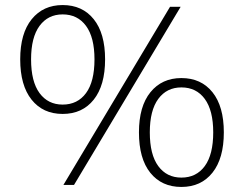

<svg xmlns="http://www.w3.org/2000/svg" viewBox="-20 -732 966 760"><path d="M273 0H231L653 -705H695ZM228 -281Q150 -281 105 -337.5Q60 -394 60 -497Q60 -600 105.5 -656Q151 -712 228 -712Q306 -712 351 -656Q396 -600 396 -497Q396 -394 351 -337.5Q306 -281 228 -281ZM228 -318Q287 -318 320.5 -363.5Q354 -409 354 -497Q354 -584 320.5 -629.5Q287 -675 228 -675Q170 -675 136.5 -629.5Q103 -584 103 -497Q103 -409 136.5 -363.5Q170 -318 228 -318ZM698 8Q620 8 575 -48Q530 -104 530 -208Q530 -311 575.5 -367Q621 -423 698 -423Q776 -423 821 -367Q866 -311 866 -208Q866 -105 821 -48.5Q776 8 698 8ZM698 -29Q757 -29 790.5 -74.5Q824 -120 824 -208Q824 -295 790.5 -340.5Q757 -386 698 -386Q640 -386 606.5 -340.5Q573 -295 573 -208Q573 -120 606.5 -74.5Q640 -29 698 -29Z"/></svg>

Font: Mulish ExtraLight
Style: Regular
Weight: 200
Designer: Vernon Adams
Foundry: Vernon Adams
Version: Version 3.603